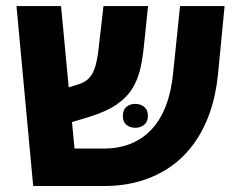

<svg xmlns="http://www.w3.org/2000/svg" viewBox="-20 -622 796 642"><path d="M91 0 35.1 -601.8H184.1L229.1 -125.3H327.6Q376.6 -125.3 416.6 -141.3Q456.7 -157.3 486.3 -188.8Q515.9 -220.3 534.5 -267.9Q553 -315.5 559 -378.6L582 -601.8H731L709 -374.7Q702.1 -304.2 681.7 -245.9Q661.4 -187.6 628.1 -141.6Q594.7 -95.5 549.8 -64.4Q505 -33.2 449.4 -16.6Q393.8 0 327.6 0ZM149 -192.2 138.1 -307.6 243.7 -340.5Q265.8 -347.5 278.9 -362Q292 -376.6 299 -401.1Q306.1 -425.6 310 -462.6L326 -601.8H475L462.1 -476.7Q458.1 -433.7 450.1 -396.2Q442.1 -358.8 423.6 -327.8Q405.2 -296.9 369.7 -272.4Q334.3 -248 274.4 -230ZM390.8 -234.7Q390.8 -254.7 402.7 -264.7Q414.7 -274.7 432.6 -274.7Q449.6 -274.7 462.1 -264.7Q474.5 -254.7 474.5 -234.7Q474.5 -214.7 462.1 -204.7Q449.6 -194.7 432.6 -194.7Q414.7 -194.7 402.7 -204.7Q390.8 -214.7 390.8 -234.7Z"/></svg>

Font: Noto Sans Hebrew
Style: Regular
Weight: 400
Designer: Monotype Design Team
Foundry: Monotype Imaging Inc.
Version: Version 2.003;January 10, 2023;FontCreator 14.0.0.2877 64-bi